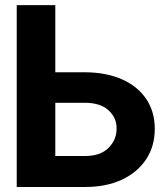

<svg xmlns="http://www.w3.org/2000/svg" viewBox="-20 -748 661 768"><path d="M599.1 -232.4Q599.1 -163.6 564.9 -111.3Q530.8 -59.1 468 -29.5Q405.3 0 318.8 0H46.9V-727.5H201.2V-459H318.8Q405.3 -458.5 468 -430.7Q530.8 -402.8 564.9 -352.1Q599.1 -301.3 599.1 -232.4ZM318.8 -124Q380.9 -123.5 413.8 -156.2Q446.8 -189 446.3 -233.9Q446.8 -277.3 413.8 -307.1Q380.9 -336.9 318.8 -336.9H201.2V-124Z"/></svg>

Font: Inter Tight
Style: Bold
Weight: 700
Designer: Rasmus Andersson
Foundry: rsms
Version: Version 3.004; ttfautohint (v1.8.4.7-5d5b)